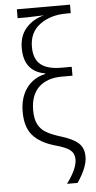

<svg xmlns="http://www.w3.org/2000/svg" viewBox="-63 -797 519 1033"><g transform="rotate(-5 197.0 -280.5)"><path d="M191 -400V-403Q77 -423 77 -549Q77 -616 114.5 -658Q152 -700 211 -715Q136 -712 117 -712H69V-760H356V-714H331Q247 -714 189.5 -672Q132 -630 132 -551Q132 -486 168.5 -456Q205 -426 280 -426H336V-378H278Q199 -378 154 -335.5Q109 -293 109 -211Q109 -164 123.5 -135.5Q138 -107 166.5 -90Q195 -73 244 -58Q310 -38 339 -11.5Q368 15 368 62Q368 119 313 199H256Q313 122 313 72Q313 40 290.5 21.5Q268 3 208 -13Q129 -36 90.5 -80.5Q52 -125 52 -207Q52 -284 89 -335Q126 -386 191 -400Z"/></g></svg>

Font: Noto Sans UI NarrowLight
Style: Regular
Weight: 300
Width: 4
Designer: Monotype Design Team
Foundry: Monotype Imaging Inc.
Version: Version 1.001